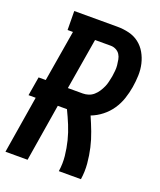

<svg xmlns="http://www.w3.org/2000/svg" viewBox="-141 -820 753 906"><g transform="rotate(20 235.5 -367.5)"><path d="M-4 0 43 -288H7L23 -383H59L102 -640H75L74 -735H291Q321 -735 349.5 -728Q378 -721 400 -704Q422 -687 436 -662.5Q450 -638 456.5 -610Q463 -582 462 -552Q461 -522 456 -492Q451 -462 441 -432Q431 -402 413 -375.5Q395 -349 369.5 -329Q344 -309 315 -298Q330 -264 343.5 -228.5Q357 -193 365.5 -156Q374 -119 377.5 -79.5Q381 -40 375 0H264Q270 -39 266 -77Q262 -115 253 -151Q244 -187 230 -221Q216 -255 200 -288H154L107 0ZM170 -383H245Q259 -383 273 -387.5Q287 -392 298.5 -402Q310 -412 318.5 -425Q327 -438 333 -451.5Q339 -465 342 -479Q345 -493 348 -507Q350 -521 351.5 -535.5Q353 -550 351.5 -564Q350 -578 347.5 -591.5Q345 -605 338 -616Q331 -627 318.5 -633.5Q306 -640 292 -640H213Z"/></g></svg>

Font: Iosevka QP
Style: Bold Italic
Weight: 700
Italic angle: -9°
Designer: Belleve Invis
Foundry: Belleve Invis
Version: Version 20.0.0; ttfautohint (v1.8.4)